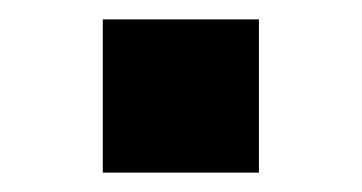

<svg xmlns="http://www.w3.org/2000/svg" viewBox="-20 -439 373 198"><path d="M86 -261V-419H247V-261Z"/></svg>

Font: Archivo SemiBold ExtraBold
Style: Regular
Weight: 800
Version: Version 2.001